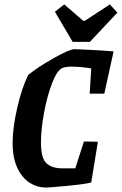

<svg xmlns="http://www.w3.org/2000/svg" viewBox="-20 -838 550 867"><path d="M385 -415 392 -529Q346 -537 301 -537Q277 -537 262 -531Q238 -521 215.5 -463Q193 -405 179 -329.5Q165 -254 165 -194Q165 -124 189.5 -101Q214 -78 260 -78H320L359 -199L422 -198L392 -14Q368 -7 286 1Q204 9 187 9Q149 9 115 -12Q81 -33 59 -78.5Q37 -124 37 -192Q37 -260 57.5 -350Q78 -440 107 -499Q146 -532 220 -574Q294 -616 316 -616Q344 -615 394 -612.5Q444 -610 493 -606L451 -415ZM228 -785 270 -818 356 -744H363L476 -818L510 -781L386 -649H308Z"/></svg>

Font: Grenze SemiBold
Style: Italic
Weight: 600
Italic angle: -10°
Designer: Renata Polastri
Foundry: Omnibus-Type
Version: Version 1.002; ttfautohint (v1.8)